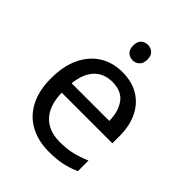

<svg xmlns="http://www.w3.org/2000/svg" viewBox="-210 -855 984 984"><g transform="rotate(45 282.0 -363.5)"><path d="M292 -546Q361 -546 410.5 -516Q460 -486 486.5 -431.5Q513 -377 513 -304V-251H146Q148 -160 192.5 -112.5Q237 -65 317 -65Q368 -65 407.5 -74.5Q447 -84 489 -102V-25Q448 -7 408 1.5Q368 10 313 10Q237 10 178.5 -21Q120 -52 87.5 -113.5Q55 -175 55 -264Q55 -352 84.5 -415Q114 -478 167.5 -512Q221 -546 292 -546ZM291 -474Q228 -474 191.5 -433.5Q155 -393 148 -321H421Q420 -389 389 -431.5Q358 -474 291 -474ZM286 -737Q306 -737 321.5 -723.5Q337 -710 337 -681Q337 -653 321.5 -639Q306 -625 286 -625Q264 -625 249 -639Q234 -653 234 -681Q234 -710 249 -723.5Q264 -737 286 -737Z"/></g></svg>

Font: Noto Sans Modi
Style: Regular
Weight: 400
Designer: Monotype Design Team
Foundry: Monotype Imaging Inc.
Version: Version 2.003; ttfautohint (v1.8.4.7-5d5b)